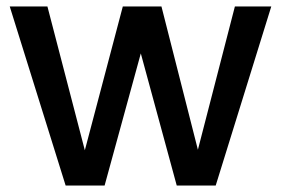

<svg xmlns="http://www.w3.org/2000/svg" viewBox="-20 -571 865 591"><path d="M10 -551H126L260 -36H222L358 -551H477L608 -36H570L703 -551H815L644 0H524L391 -489H436L302 0H182Z"/></svg>

Font: Parkinsans Light Medium
Style: Regular
Weight: 500
Version: Version 1.000